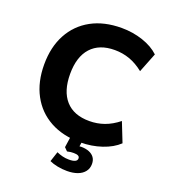

<svg xmlns="http://www.w3.org/2000/svg" viewBox="-161 -832 1014 1147"><g transform="rotate(20 345.5 -258.5)"><path d="M415 11Q303 11 222 -33.5Q141 -78 97 -160Q53 -242 53 -353Q53 -464 97 -545.5Q141 -627 222 -671.5Q303 -716 415 -716Q486 -716 550 -694.5Q614 -673 654 -635L605 -511Q561 -546 516 -562Q471 -578 421 -578Q323 -578 270.5 -520Q218 -462 218 -353Q218 -244 270 -185.5Q322 -127 421 -127Q471 -127 516 -143Q561 -159 605 -194L654 -70Q614 -32 550 -10.5Q486 11 415 11ZM398 199Q367 199 337 193Q307 187 286 177L307 113Q325 121 344.5 126Q364 131 386 131Q412 131 425 124.5Q438 118 438 105Q438 94 428.5 89Q419 84 400 84Q391 84 381 85Q371 86 359 89L339 69L352 -20H427L415 58L379 43Q391 38 404.5 36Q418 34 429 34Q458 34 479.5 42.5Q501 51 513 67.5Q525 84 525 109Q525 137 509 157.5Q493 178 464.5 188.5Q436 199 398 199Z"/></g></svg>

Font: Nunito Sans 11pt ExtraBold
Style: Regular
Weight: 800
Version: Version 3.101;gftools[0.9.27]